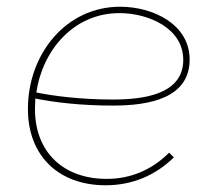

<svg xmlns="http://www.w3.org/2000/svg" viewBox="-20 -544 634 571"><path d="M294 7C373 7 442 -22 497 -76L483 -90C432 -39 369 -12 297 -12C170 -12 84 -90 84 -220L85 -251C139 -240 219 -230 316 -230C424 -230 544 -252 544 -367C544 -472 435 -524 337 -524C177 -524 63 -384 63 -220C63 -79 156 7 294 7ZM88 -269C107 -396 200 -505 335 -505C422 -505 525 -460 525 -366C525 -264 409 -248 316 -248C218 -248 137 -259 88 -269Z"/></svg>

Font: Fixel Display 20240404 Thin
Style: Italic
Weight: 100
Italic angle: -10°
Designer: AlfaBravo + MacPaw
Foundry: Kyrylo Tkachov, Marchela Mozhyna, Serhii Makarenko, Maria Weinstein, Zakhar Kryvoshyya
Version: Version 1.211;Glyphs 3.2 (3225)